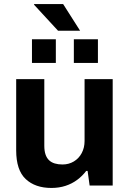

<svg xmlns="http://www.w3.org/2000/svg" viewBox="-20 -917 641 949"><path d="M234 12Q154 12 107 -32Q60 -76 60 -174V-526H199V-197Q199 -171 205 -153.5Q211 -136 222.5 -125Q234 -114 251 -109Q268 -104 289 -104Q320 -104 345 -119Q370 -134 384 -160.5Q398 -187 398 -220V-526H537V0H423L413 -72H406Q387 -47 361.5 -28Q336 -9 304 1.5Q272 12 234 12ZM138 -606V-723H256V-606ZM345 -606V-723H464V-606ZM376 -765H267L148 -894L149 -897H292Z"/></svg>

Font: Archivo SemiBold
Style: Bold
Weight: 700
Version: Version 2.001